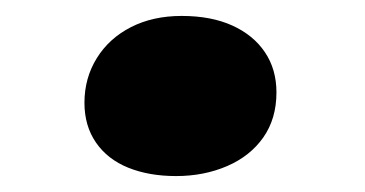

<svg xmlns="http://www.w3.org/2000/svg" viewBox="-20 -421 458 241"><path d="M86 -292Q86 -323 101.5 -348Q117 -373 144.5 -387Q172 -401 208 -401Q245 -401 271.5 -389Q298 -377 312.5 -355.5Q327 -334 327 -305Q327 -272 310.5 -248.5Q294 -225 265 -212.5Q236 -200 201 -200Q167 -200 141 -210.5Q115 -221 100.5 -242Q86 -263 86 -292Z"/></svg>

Font: Literata Black
Style: Italic
Weight: 900
Italic angle: -2°
Designer: Latin by Veronika Burian and Jose Scaglione. Greek by Irene Vlachou. Cyrillic by Vera Evstafieva
Foundry: TypeTogether
Version: Version 3.002